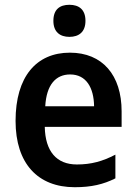

<svg xmlns="http://www.w3.org/2000/svg" viewBox="-20 -772 570 802"><path d="M270 -752C230 -752 203 -733 203 -685C203 -638 231 -618 270 -618C309 -618 337 -638 337 -685C337 -732 310 -752 270 -752ZM272 -552C132 -552 45 -452 45 -267C45 -89 138 10 292 10C362 10 412 -2 462 -27V-126C408 -98 361 -85 301 -85C216 -85 169 -140 167 -242H488V-307C488 -458 408 -552 272 -552ZM273 -461C340 -461 372 -406 373 -328H169C174 -418 213 -461 273 -461Z"/></svg>

Font: Noto Sans Arabic SemCond SemBd
Style: Regular
Weight: 600
Width: 4
Designer: Monotype Design Team, Nadine Chahine, Nizar Qandah and Khaled Hosny
Foundry: Monotype Imaging Inc.
Version: Version 2.012